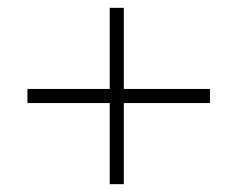

<svg xmlns="http://www.w3.org/2000/svg" viewBox="-20 -525 606 490"><path d="M50 -298H260V-505H296V-298H516V-262H296V-55H260V-262H50Z"/></svg>

Font: Moderustic Light
Style: Regular
Weight: 300
Designer: Tural Alisoy
Foundry: TAFT Foundry
Version: Version 2.120